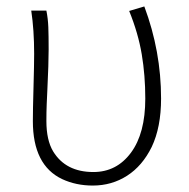

<svg xmlns="http://www.w3.org/2000/svg" viewBox="-20 -563 588 596"><path d="M173 -7Q82 -50 82 -187Q82 -222 84 -292Q86 -362 86 -396Q86 -470 77 -530H124Q129 -505 130 -479Q131 -453 131 -410Q131 -366 127 -284Q126 -265 125 -240Q124 -215 124 -187Q124 -128 145 -93Q184 -29 270 -29Q342 -29 386.5 -89Q431 -149 431 -257Q431 -329 420 -394.5Q409 -460 381 -529L428 -543Q480 -404 480 -257Q480 -168 451 -107Q422 -48 374.5 -17.5Q327 13 268 13Q216 13 173 -7Z"/></svg>

Font: Merged Yaku Han JP ExtraLight
Style: Regular
Weight: 250
Designer: Ryoko NISHIZUKA 西塚涼子 (kana, bopomofo & ideographs); Paul D. Hunt (Latin, Greek & Cyrillic); Sandoll Communications 산돌커뮤니
Foundry: Adobe
Version: Version 2.004